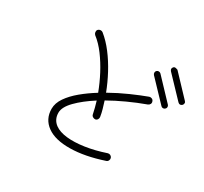

<svg xmlns="http://www.w3.org/2000/svg" viewBox="-158 -1018 1316 1240"><g transform="rotate(30 500.0 -398.5)"><path d="M321 -44Q260 -88 260 -165Q260 -207 288.5 -248.5Q317 -290 364.5 -329.5Q412 -369 469 -404Q446 -465 415 -524Q384 -583 346.5 -633.5Q309 -684 266 -717Q259 -724 257.5 -734.5Q256 -745 262 -753Q269 -761 279.5 -762Q290 -763 298 -757Q343 -721 383 -668.5Q423 -616 456 -554.5Q489 -493 513 -430Q580 -468 648 -498Q716 -528 768 -547Q778 -550 787.5 -545.5Q797 -541 800 -531Q804 -521 799.5 -512Q795 -503 785 -499Q719 -475 653.5 -445Q588 -415 530 -382Q539 -354 546.5 -328Q554 -302 558 -276Q560 -266 554.5 -257Q549 -248 539 -246Q529 -245 520 -250.5Q511 -256 509 -266Q505 -287 499 -309.5Q493 -332 486 -356Q409 -307 360 -257Q311 -207 311 -165Q311 -114 350 -85Q383 -61 438.5 -55Q494 -49 566 -59.5Q638 -70 718 -97Q728 -100 737 -95.5Q746 -91 750 -81Q753 -71 748.5 -61.5Q744 -52 734 -49Q600 -4 490.5 -2.5Q381 -1 321 -44ZM896 -533Q890 -527 881 -527Q872 -527 866 -534L724 -683Q718 -690 718 -699Q718 -708 725 -714Q731 -720 740 -719.5Q749 -719 755 -713L897 -563Q903 -557 903 -548Q903 -539 896 -533ZM980 -609Q964 -595 949 -610L807 -759Q793 -775 808 -790Q815 -796 826.5 -792.5Q838 -789 838 -789L980 -639Q987 -633 986.5 -624Q986 -615 980 -609Z"/></g></svg>

Font: Kurewa Gothic CJK TC Regular
Style: Regular
Weight: 400
Designer: Max Yao
Foundry: Max-Everyday
Version: Version 1.071; ttfautohint (v1.8.3)